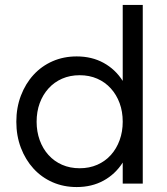

<svg xmlns="http://www.w3.org/2000/svg" viewBox="-20 -742 673 776"><path d="M557 -722H476V-415Q446 -462 398.5 -488Q351 -514 290 -514Q237 -514 192.5 -494.5Q148 -475 115.5 -439.5Q83 -404 64.5 -355.5Q46 -307 46 -250Q46 -193 64.5 -144.5Q83 -96 115.5 -60.5Q148 -25 192.5 -5.5Q237 14 290 14Q351 14 398.5 -12Q446 -38 476 -85V0H557ZM302 -62Q263 -62 231 -76Q199 -90 176 -115.5Q153 -141 140.5 -175.5Q128 -210 128 -250Q128 -291 140.5 -325Q153 -359 176 -384.5Q199 -410 231 -424Q263 -438 302 -438Q341 -438 373 -424Q405 -410 428 -384.5Q451 -359 463.5 -325Q476 -291 476 -250Q476 -210 463.5 -175.5Q451 -141 428 -115.5Q405 -90 373 -76Q341 -62 302 -62Z"/></svg>

Font: NT Somic
Style: Regular
Weight: 400
Designer: Ravid Balaliev — lead type designer, mastering
Michael Voronin — secret advisor, marketing
Ivan Kovalenko — best boy
Foundry: NT Type
Version: Version 0.7